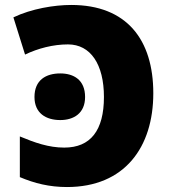

<svg xmlns="http://www.w3.org/2000/svg" viewBox="-20 -744 689 774"><path d="M250 10C483 10 598 -151 598 -368C598 -584 491 -724 267 -724C199 -724 107 -709 34 -674L81 -524C133 -549 194 -565 254 -565C345 -565 399 -485 399 -353C399 -218 345 -149 239 -149C176 -149 120 -169 60 -194V-30C119 -5 179 10 250 10ZM119 -353C119 -287 166 -260 223 -260C277 -260 323 -287 323 -353C323 -422 277 -448 223 -448C166 -448 119 -422 119 -353Z"/></svg>

Font: Noto Sans UI Black
Style: Regular
Weight: 900
Designer: Monotype Design Team
Foundry: Monotype Imaging Inc.
Version: Version 1.901